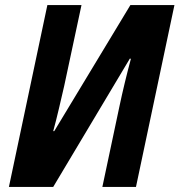

<svg xmlns="http://www.w3.org/2000/svg" viewBox="-20 -734 705 754"><path d="M15 0 166 -714H300L232 -396Q223 -357 211.5 -308Q200 -259 189 -219H193L492 -714H665L514 0H382L449 -316Q468 -406 494 -503L490 -504L189 0Z"/></svg>

Font: Noto Sans SemiCondensed
Style: Bold Italic
Weight: 700
Width: 4
Italic angle: -12°
Designer: Monotype Design Team
Foundry: Monotype Imaging Inc.
Version: Version 2.013; ttfautohint (v1.8.4.7-5d5b)